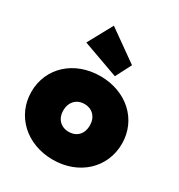

<svg xmlns="http://www.w3.org/2000/svg" viewBox="-184 -896 957 1029"><g transform="rotate(30 294.0 -381.0)"><path d="M295 12C456 12 574 -98 574 -247C574 -395 456 -504 294 -504C132 -504 14 -395 14 -247C14 -98 133 12 295 12ZM137 -622 360 -542 410 -639 220 -774ZM212 -245C212 -297 245 -332 294 -332C343 -332 376 -298 376 -246C376 -194 344 -160 294 -160C245 -160 212 -194 212 -245Z"/></g></svg>

Font: MV Cash Black
Style: Regular
Weight: 900
Designer: Rodrigo Fuenzalida
Foundry: fragTYPE
Version: Version 1.100;Glyphs 3.1.2 (3151)